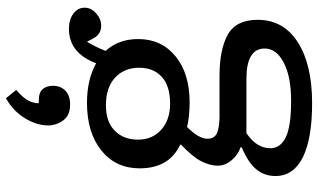

<svg xmlns="http://www.w3.org/2000/svg" viewBox="-233 -612 1075 649"><g transform="rotate(-90 304.5 -287.5)"><path d="M280 230Q160 230 97 198.5Q34 167 34 106Q34 69 56.5 41.5Q79 14 131 -8V-12Q106 -20 87.5 -42Q69 -64 69 -89Q69 -115 83.5 -144Q98 -173 140 -213V-216Q60 -253 60 -353Q60 -434 120.5 -482.5Q181 -531 281 -531Q360 -531 415 -500Q450 -592 531 -592Q563 -592 583 -577Q603 -562 603 -539Q603 -517 584 -500Q565 -483 542 -483Q513 -483 499 -510L488 -531Q471 -504 457 -468Q497 -424 497 -358Q497 -279 438.5 -231.5Q380 -184 283 -184Q260 -184 236 -186.5Q212 -189 200 -193Q160 -153 160 -124Q160 -99 180.5 -91Q201 -83 235 -83H372Q462 -83 512 -55Q562 -27 562 46Q562 133 486.5 181.5Q411 230 280 230ZM279 -250Q338 -250 369 -278Q400 -306 400 -355Q400 -405 366.5 -436Q333 -467 273 -467Q218 -467 187.5 -437.5Q157 -408 157 -358Q157 -310 190.5 -280Q224 -250 279 -250ZM288 159Q370 159 417.5 134Q465 109 465 70Q465 8 363 8H179Q128 42 128 89Q128 123 165 141Q202 159 288 159ZM275 -588Q239 -588 222 -611.5Q205 -635 205 -662Q205 -701 229.5 -741Q254 -781 297 -805L325 -770Q298 -747 289 -729Q280 -711 280 -694H288Q317 -694 328 -680.5Q339 -667 339 -646Q339 -620 322.5 -604Q306 -588 275 -588Z"/></g></svg>

Font: Literata 7pt
Style: Regular
Weight: 400
Designer: Latin by Veronika Burian and Jose Scaglione. Greek by Irene Vlachou. Cyrillic by Vera Evstafieva.
Foundry: TypeTogether
Version: Version 3.002